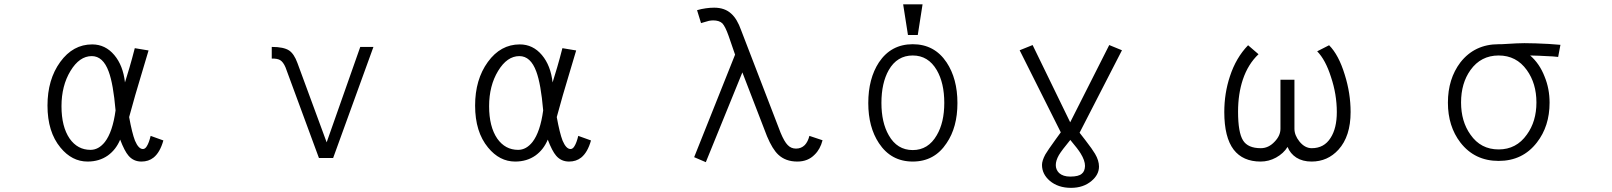

<svg xmlns="http://www.w3.org/2000/svg" viewBox="-20 -738 7540 898"><path d="M674.8 -502 610.4 -512.7Q597.7 -462.9 585.9 -422.9Q577.1 -394.5 564.5 -352.5Q555.7 -431.6 514.6 -480.5Q472.7 -530.3 411.1 -530.3Q321.3 -530.3 261.7 -448.2Q202.1 -366.2 202.1 -244.1Q202.1 -121.1 262.7 -47.9Q316.4 17.6 389.6 17.6Q444.3 17.6 484.4 -10.7Q522.5 -38.1 542 -85Q562.5 -31.2 581.1 -9.8Q604.5 17.6 641.6 17.6Q674.8 17.6 698.2 -1Q728.5 -25.4 744.1 -81.1L684.6 -102.5Q676.8 -70.3 667 -54.7Q659.2 -41 648.4 -41Q627.9 -41 611.3 -80.1Q597.7 -115.2 584 -190.4Q596.7 -238.3 612.3 -292Q621.1 -322.3 638.7 -380.9ZM409.2 -475.6Q461.9 -475.6 488.3 -403.3Q509.8 -345.7 520.5 -221.7Q506.8 -121.1 470.7 -74.2Q441.4 -37.1 403.3 -37.1Q342.8 -37.1 305.7 -89.8Q267.6 -145.5 267.6 -241.2Q267.6 -336.9 309.6 -406.2Q351.6 -475.6 409.2 -475.6Z M1471.7 1H1538.1L1726.6 -518.6H1665L1507.8 -72.3L1371.1 -443.4Q1355.5 -486.3 1332 -502Q1306.6 -518.6 1251 -518.6V-463.9Q1276.4 -464.8 1290 -457Q1304.7 -448.2 1315.4 -422.9Z M2674.8 -502 2610.4 -512.7Q2597.7 -462.9 2585.9 -422.9Q2577.1 -394.5 2564.5 -352.5Q2555.7 -431.6 2514.6 -480.5Q2472.7 -530.3 2411.1 -530.3Q2321.3 -530.3 2261.7 -448.2Q2202.1 -366.2 2202.1 -244.1Q2202.1 -121.1 2262.7 -47.9Q2316.4 17.6 2389.6 17.6Q2444.3 17.6 2484.4 -10.7Q2522.5 -38.1 2542 -85Q2562.5 -31.2 2581.1 -9.8Q2604.5 17.6 2641.6 17.6Q2674.8 17.6 2698.2 -1Q2728.5 -25.4 2744.1 -81.1L2684.6 -102.5Q2676.8 -70.3 2667 -54.7Q2659.2 -41 2648.4 -41Q2627.9 -41 2611.3 -80.1Q2597.7 -115.2 2584 -190.4Q2596.7 -238.3 2612.3 -292Q2621.1 -322.3 2638.7 -380.9ZM2409.2 -475.6Q2461.9 -475.6 2488.3 -403.3Q2509.8 -345.7 2520.5 -221.7Q2506.8 -121.1 2470.7 -74.2Q2441.4 -37.1 2403.3 -37.1Q2342.8 -37.1 2305.7 -89.8Q2267.6 -145.5 2267.6 -241.2Q2267.6 -336.9 2309.6 -406.2Q2351.6 -475.6 2409.2 -475.6Z M3446.3 -596.7Q3427.7 -649.4 3400.4 -673.8Q3370.1 -702.1 3320.3 -702.1Q3300.8 -702.1 3281.2 -699.2Q3259.8 -696.3 3240.2 -690.4L3258.8 -629.9L3275.4 -634.8Q3289.1 -638.7 3295.9 -640.6Q3307.6 -642.6 3315.4 -642.6Q3343.8 -642.6 3358.4 -628.9Q3372.1 -614.3 3387.7 -570.3L3418 -482.4L3226.6 -2.9L3281.2 20.5L3452.1 -399.4L3567.4 -100.6Q3592.8 -40 3620.1 -14.6Q3654.3 17.6 3709 17.6Q3758.8 17.6 3790 -14.6Q3816.4 -40 3827.1 -82L3765.6 -102.5Q3758.8 -75.2 3744.1 -59.6Q3727.5 -43 3703.1 -43Q3679.7 -43 3664.1 -59.6Q3648.4 -75.2 3630.9 -117.2Z M4294.9 -717.8H4204.1L4226.6 -574.2H4272.5ZM4249 -531.2Q4147.5 -531.2 4090.8 -446.3Q4041 -370.1 4041 -255.9Q4041 -143.6 4090.8 -68.4Q4147.5 17.6 4249 17.6Q4350.6 17.6 4407.2 -68.4Q4458 -142.6 4458 -255.9Q4458 -370.1 4407.2 -446.3Q4350.6 -531.2 4249 -531.2ZM4249 -478.5Q4321.3 -478.5 4361.3 -410.2Q4396.5 -349.6 4396.5 -256.8Q4396.5 -165 4361.3 -105.5Q4321.3 -36.1 4249 -36.1Q4175.8 -36.1 4136.7 -105.5Q4102.5 -165 4102.5 -256.8Q4102.5 -349.6 4136.7 -410.2Q4175.8 -478.5 4249 -478.5Z M4809.6 -527.3 4749 -502.9 4941.4 -119.1 4918 -86.9Q4879.9 -34.2 4869.1 -15.6Q4853.5 13.7 4853.5 33.2Q4853.5 76.2 4889.6 107.4Q4928.7 140.6 4989.3 140.6Q5046.9 140.6 5085 108.4Q5120.1 79.1 5120.1 41Q5120.1 12.7 5101.6 -18.6Q5089.8 -39.1 5056.6 -82L5029.3 -117.2L5227.5 -502.9L5168 -527.3L4985.4 -166ZM4986.3 -84V-83Q5022.5 -40 5034.2 -20.5Q5054.7 12.7 5054.7 38.1Q5053.7 63.5 5040 74.2Q5025.4 87.9 4985.4 87.9Q4952.1 87.9 4933.6 71.3Q4918 55.7 4918 34.2Q4918 12.7 4932.6 -12.7Q4945.3 -34.2 4986.3 -84Z M5866.2 -484.4 5817.4 -526.4Q5760.7 -467.8 5732.4 -380.9Q5706.1 -301.8 5706.1 -213.9Q5706.1 -95.7 5750 -38.1Q5793 17.6 5876 17.6Q5914.1 17.6 5948.2 -1Q5983.4 -20.5 6002 -50.8Q6014.6 -19.5 6043 -1Q6072.3 17.6 6114.3 17.6Q6189.5 17.6 6240.2 -38.1Q6296.9 -100.6 6296.9 -213.9Q6296.9 -301.8 6269.5 -388.7Q6241.2 -481.4 6196.3 -526.4L6140.6 -498Q6179.7 -458 6205.1 -377.9Q6232.4 -296.9 6232.4 -213.9Q6232.4 -137.7 6203.1 -92.8Q6172.9 -44.9 6115.2 -44.9Q6083 -44.9 6057.6 -76.2Q6034.2 -105.5 6034.2 -135.7V-365.2H5968.8V-135.7Q5968.8 -103.5 5941.4 -75.2Q5913.1 -44.9 5877 -44.9Q5816.4 -44.9 5793.9 -81.1Q5770.5 -118.2 5770.5 -215.8Q5770.5 -298.8 5793 -366.2Q5817.4 -438.5 5866.2 -484.4Z M6989.3 -531.2Q6877 -531.2 6810.5 -446.3Q6752 -369.1 6752 -257.8Q6752 -147.5 6810.5 -71.3Q6877 14.6 6989.3 14.6Q7101.6 14.6 7168 -71.3Q7227.5 -147.5 7227.5 -257.8Q7227.5 -323.2 7204.1 -379.9Q7180.7 -440.4 7136.7 -478.5Q7182.6 -477.5 7211.9 -475.6Q7245.1 -474.6 7267.6 -471.7L7278.3 -528.3Q7227.5 -533.2 7162.1 -535.2Q7101.6 -537.1 7073.2 -535.2L7002 -531.2ZM6989.3 -478.5Q7072.3 -478.5 7121.1 -410.2Q7166 -347.7 7166 -258.8Q7166 -169.9 7121.1 -108.4Q7072.3 -39.1 6989.3 -39.1Q6905.3 -39.1 6857.4 -108.4Q6813.5 -169.9 6813.5 -258.8Q6813.5 -348.6 6857.4 -410.2Q6906.2 -478.5 6989.3 -478.5Z"/></svg>

Font: DotumChe
Style: Regular
Weight: 400
Monospace: yes
Version: Version 2.21